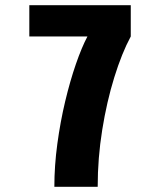

<svg xmlns="http://www.w3.org/2000/svg" viewBox="-20 -720 590 740"><path d="M189.5 0Q189.5 -81 201 -165.8Q212.5 -250.5 231.2 -329.2Q250 -408 272.5 -473Q295 -538 317 -579.5H93V-700H484V-579.5Q449.5 -515.5 420.5 -422Q391.5 -328.5 374 -219.5Q356.5 -110.5 356.5 0Z"/></svg>

Font: Trispace SemiCondensed
Style: Bold
Weight: 700
Width: 4
Designer: Tyler Finck
Foundry: Etcetera Type Company
Version: Version 1.210; ttfautohint (v1.8.3)